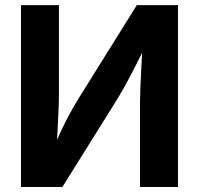

<svg xmlns="http://www.w3.org/2000/svg" viewBox="-20 -748 796 768"><path d="M691.9 0H540V-335Q540 -359.4 541.5 -397.9Q543 -436.5 545.7 -484.9Q548.3 -533.2 551.3 -585.9L571.8 -583Q543 -525.4 521 -482.4Q499 -439.5 479.7 -404.3Q460.4 -369.1 438.5 -334.5L229.5 0H64V-727.5H215.8V-376.5Q215.8 -348.6 214.1 -306.9Q212.4 -265.1 210 -219.7Q207.5 -174.3 204.1 -135.3L188.5 -141.6Q207.5 -189 226.1 -228.3Q244.6 -267.6 262.7 -299.8Q280.8 -332 296.9 -358.4L527.3 -727.5H691.9Z"/></svg>

Font: Inter 17pt
Style: Bold
Weight: 700
Version: Version 4.001;git-66647c0bb